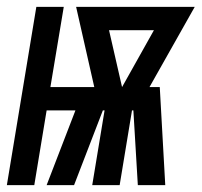

<svg xmlns="http://www.w3.org/2000/svg" viewBox="-51 -540 588 560"><path d="M-31 0 55 -520H135L96 -286H224L171 -520H517L385 -286H415L431 0H351L338 -218H334L298 0H218L254 -218H249L165 0H85L169 -218H85L49 0ZM305 -286 398 -452H267Z"/></svg>

Font: Iosevka Term Curly
Style: Bold Italic
Weight: 700
Italic angle: -9°
Designer: Belleve Invis
Foundry: Belleve Invis
Version: Version 32.3.0